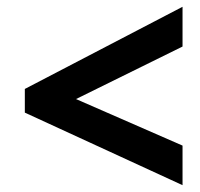

<svg xmlns="http://www.w3.org/2000/svg" viewBox="-20 -645 591 566"><path d="M518.1 -99.1V-215.8L204.1 -353L518.1 -507.8V-625L53.2 -382.8V-313Z"/></svg>

Font: OpenSans
Style: Bold Italic
Weight: 700
Italic angle: -12°
Foundry: Ascender Corporation
Version: Version 1.10; ttfautohint (v1.2) -l 8 -r 50 -G 200 -x 14 -D 